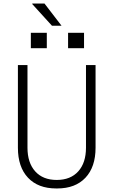

<svg xmlns="http://www.w3.org/2000/svg" viewBox="-20 -1053 640 1083"><path d="M297 10Q195 10 138 -50.5Q81 -111 81 -220V-686H135V-220Q135 -135 178.5 -86.5Q222 -38 300 -38Q378 -38 421.5 -86.5Q465 -135 465 -220V-686H519V-220Q519 -111 462 -50.5Q405 10 303 10ZM327 -908H273L162 -1030V-1033H231ZM454 -781H364V-868H454ZM244 -781H154V-868H244Z"/></svg>

Font: Chivo Mono Thin
Style: Regular
Weight: 250
Designer: Hector Gatti
Foundry: Omnibus-Type
Version: Version 1.008